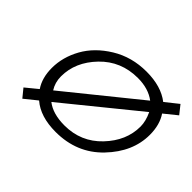

<svg xmlns="http://www.w3.org/2000/svg" viewBox="-101 -622 813 813"><g transform="rotate(45 306.0 -215.0)"><path d="M148.4 -31.2 92.8 13.7 62.5 -23.4 116.2 -67.4Q88.9 -107.4 88.9 -167Q88.9 -231.4 123 -293Q157.2 -354.5 226.6 -397Q295.9 -439.5 383.8 -439.5Q471.7 -439.5 524.4 -398.4L582 -444.3L612.3 -406.2L555.7 -360.4Q583 -320.3 583 -259.8Q583 -158.2 501 -72.3Q418.9 13.7 292 13.7Q200.2 13.7 148.4 -31.2ZM512.7 -326.2 189.5 -63.5Q229.5 -32.2 298.8 -32.2Q397.5 -32.2 463.9 -102.1Q530.3 -171.9 530.3 -256.8Q530.3 -289.1 512.7 -326.2ZM160.2 -103.5 481.4 -363.3Q440.4 -394.5 377 -394.5Q276.4 -394.5 209 -324.7Q141.6 -254.9 141.6 -168.9Q141.6 -132.8 160.2 -103.5Z"/></g></svg>

Font: Thabit-Oblique
Style: Oblique
Weight: 500
Designer: Regenerated by Nadim Shaikli
Foundry: MAK Alagha
Version: 0.01